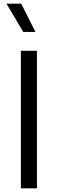

<svg xmlns="http://www.w3.org/2000/svg" viewBox="-20 -1020 313 1040"><path d="M93 0V-745H180V0ZM172 -847H106L15 -1000H95Z"/></svg>

Font: Plus Jakarta Text Light
Style: Regular
Weight: 300
Designer: Gumpita Rahayu
Foundry: Tokotype Studio
Version: Version 1.000